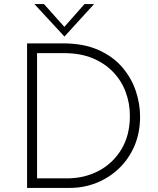

<svg xmlns="http://www.w3.org/2000/svg" viewBox="-20 -923 776 943"><path d="M113 0V-710H288Q391 -710 463.5 -677.5Q536 -645 581 -592Q626 -539 647 -476Q668 -413 668 -351Q668 -270 640 -205.5Q612 -141 563.5 -95Q515 -49 453 -24.5Q391 0 322 0ZM162 -47H309Q395 -47 465 -84Q535 -121 576.5 -190Q618 -259 618 -354Q618 -415 597.5 -470.5Q577 -526 536 -569Q495 -612 435 -637Q375 -662 295 -662H162ZM196 -903 296 -791 395 -903H442L297 -744H296L149 -903Z"/></svg>

Font: Synthetic Light
Style: Regular
Weight: 300
Designer: Santiago Orozco
Foundry: Typemade
Version: Version 2.000; ttfautohint (v1.8.4.7-5d5b)